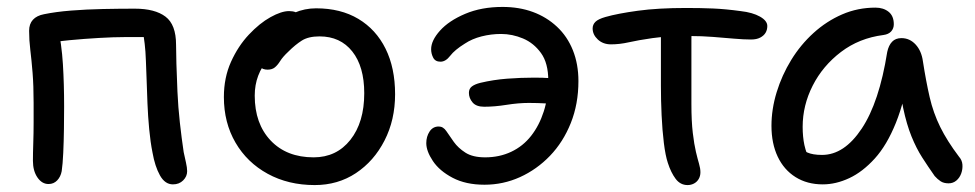

<svg xmlns="http://www.w3.org/2000/svg" viewBox="-20 -522 2814 554"><path d="M479 10Q456 10 441.5 -16Q427 -42 420 -82Q414 -112 410.5 -149Q407 -186 405.5 -223.5Q404 -261 403 -293Q402 -325 401 -346Q400 -375 397.5 -395.5Q395 -416 392 -436L414 -415H340Q309 -415 265.5 -412.5Q222 -410 180 -406Q138 -402 110 -395L146 -450Q158 -394 161.5 -337Q165 -280 165 -215Q165 -186 164.5 -150Q164 -114 162.5 -81Q161 -48 158 -28Q155 -12 145 -1.5Q135 9 120 9Q101 9 88 -10Q75 -29 75 -58Q75 -80 76 -109Q77 -138 77 -169Q77 -200 77 -225Q77 -275 74 -312Q71 -349 67.5 -377.5Q64 -406 64 -433Q64 -453 75 -465Q86 -477 107 -481Q141 -488 185 -491.5Q229 -495 277 -496Q325 -497 369 -497Q427 -497 457.5 -474Q488 -451 488 -393Q488 -374 489 -338Q490 -302 492 -257.5Q494 -213 499 -168Q504 -123 510 -83Q513 -69 516.5 -53.5Q520 -38 520 -28Q520 -13 508.5 -1.5Q497 10 479 10Z M888 12Q812 12 752.5 -20.5Q693 -53 659.5 -110.5Q626 -168 626 -242Q626 -298 646.5 -343.5Q667 -389 698 -422Q729 -455 760.5 -472.5Q792 -490 814 -490Q825 -490 832.5 -487Q840 -484 845 -477.5Q850 -471 850 -460Q850 -440 841.5 -424Q833 -408 807 -394Q775 -375 755 -352.5Q735 -330 725 -303.5Q715 -277 715 -246Q715 -165 761 -116.5Q807 -68 885 -68Q951 -68 991 -118.5Q1031 -169 1031 -253Q1031 -330 996.5 -373.5Q962 -417 902 -417Q870 -417 851 -405Q832 -393 812 -373Q796 -358 788.5 -346Q781 -334 773 -327.5Q765 -321 752 -321Q738 -321 729.5 -329.5Q721 -338 721 -359Q721 -382 735.5 -406.5Q750 -431 774.5 -451.5Q799 -472 829 -485Q859 -498 892 -498Q963 -498 1014 -467.5Q1065 -437 1092.5 -381.5Q1120 -326 1120 -250Q1120 -176 1089.5 -116.5Q1059 -57 1007 -22.5Q955 12 888 12Z M1378 11Q1324 11 1286 -9Q1248 -29 1229 -57.5Q1210 -86 1210 -109Q1210 -128 1219.5 -142.5Q1229 -157 1246 -157Q1259 -157 1268 -143.5Q1277 -130 1289.5 -112.5Q1302 -95 1323 -81.5Q1344 -68 1380 -68Q1421 -68 1455 -84Q1489 -100 1512.5 -130Q1536 -160 1549 -200.5Q1562 -241 1562 -290Q1562 -340 1541 -369Q1520 -398 1489 -411Q1458 -424 1426 -424Q1397 -424 1369.5 -417Q1342 -410 1321 -396Q1292 -378 1279 -361Q1266 -344 1251 -344Q1236 -344 1230 -355.5Q1224 -367 1224 -380Q1224 -405 1249.5 -433.5Q1275 -462 1322 -482Q1369 -502 1430 -502Q1478 -502 1517.5 -487.5Q1557 -473 1587 -445Q1617 -417 1633 -377Q1649 -337 1649 -288Q1649 -222 1627 -167Q1605 -112 1567 -72.5Q1529 -33 1480.5 -11Q1432 11 1378 11ZM1377 -214Q1354 -214 1343.5 -226.5Q1333 -239 1333 -254Q1333 -266 1341.5 -272.5Q1350 -279 1366 -283Q1404 -292 1443.5 -295Q1483 -298 1522 -298Q1547 -298 1568 -296.5Q1589 -295 1614 -293L1610 -222Q1585 -222 1557.5 -223.5Q1530 -225 1506 -225Q1476 -225 1441.5 -219.5Q1407 -214 1377 -214Z M1743 -394Q1720 -394 1705 -408Q1690 -422 1690 -440Q1690 -451 1698 -459Q1706 -467 1727 -473Q1762 -483 1820.5 -491Q1879 -499 1960 -499Q2002 -499 2037.5 -497.5Q2073 -496 2117 -490Q2152 -486 2173 -474Q2194 -462 2194 -447Q2194 -436 2189 -427.5Q2184 -419 2173.5 -413.5Q2163 -408 2147 -408Q2126 -408 2097.5 -410.5Q2069 -413 2037 -415.5Q2005 -418 1972 -418Q1904 -418 1862.5 -412Q1821 -406 1794.5 -400Q1768 -394 1743 -394ZM1964 12Q1943 12 1929.5 -6Q1916 -24 1907 -52Q1900 -73 1895.5 -109.5Q1891 -146 1889 -189.5Q1887 -233 1887 -274Q1887 -329 1887 -371.5Q1887 -414 1887 -442L1976 -448Q1975 -431 1975 -405.5Q1975 -380 1975 -348.5Q1975 -317 1975 -284.5Q1975 -252 1975 -222Q1975 -172 1979 -138.5Q1983 -105 1988 -84Q1993 -63 1997 -49.5Q2001 -36 2001 -25Q2001 -14 1996 -5.5Q1991 3 1982.5 7.5Q1974 12 1964 12Z M2354 10Q2309 10 2275.5 -11Q2242 -32 2224 -70Q2206 -108 2206 -159Q2206 -207 2221 -256Q2236 -305 2263 -349Q2290 -393 2327.5 -427Q2365 -461 2410 -480.5Q2455 -500 2506 -500Q2529 -500 2544 -488Q2559 -476 2559 -452Q2559 -440 2551.5 -431.5Q2544 -423 2529 -421Q2459 -412 2406.5 -372Q2354 -332 2325 -275Q2296 -218 2296 -156Q2296 -127 2301 -103.5Q2306 -80 2323 -43L2271 -112Q2294 -89 2309.5 -82Q2325 -75 2352 -75Q2416 -75 2466.5 -151Q2517 -227 2540 -372Q2544 -391 2554 -401.5Q2564 -412 2581 -412Q2605 -412 2622 -393.5Q2639 -375 2643 -345Q2652 -287 2662.5 -241.5Q2673 -196 2693 -155.5Q2713 -115 2747 -70Q2756 -60 2757 -47Q2758 -34 2753.5 -21.5Q2749 -9 2739.5 -1Q2730 7 2717 7Q2703 7 2694 1Q2685 -5 2677 -14Q2658 -41 2641 -67.5Q2624 -94 2610 -128.5Q2596 -163 2586 -210.5Q2576 -258 2572 -323L2605 -324Q2591 -232 2565 -167.5Q2539 -103 2504 -64.5Q2469 -26 2430.5 -8Q2392 10 2354 10Z"/></svg>

Font: Shantell Sans
Style: Regular
Weight: 400
Designer: Stephen Nixon, Anya Danilova, Shantell Martin
Foundry: Arrow Type
Version: Version 1.008;[ac192a2d6]